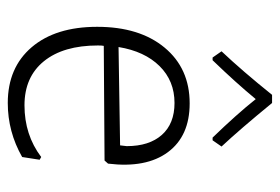

<svg xmlns="http://www.w3.org/2000/svg" viewBox="-133 -581 720 494"><g transform="rotate(90 227.0 -334.0)"><path d="M128 -521 112 -544Q163 -598 224 -674H245Q313 -591 357 -544L341 -521H334Q274 -583 235 -632Q193 -581 135 -521ZM245 6Q154 6 101.5 -55.5Q49 -117 49 -224Q49 -333 102.5 -397.5Q156 -462 246 -462Q330 -462 371.5 -406Q413 -350 401 -252L393 -243L98 -241Q97 -236 97 -226Q97 -137 137.5 -87Q178 -37 251 -37Q327 -37 384 -80L391 -76L384 -31Q319 6 245 6ZM245 -423Q188 -423 150 -384.5Q112 -346 101 -279L354 -283L356 -300Q356 -358 327 -390.5Q298 -423 245 -423Z"/></g></svg>

Font: Alegreya Sans SC Light
Style: Regular
Weight: 300
Designer: Juan Pablo del Peral
Foundry: Huerta Tipografica
Version: Version 2.007